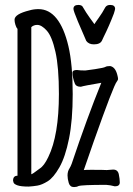

<svg xmlns="http://www.w3.org/2000/svg" viewBox="-20 -749 540 779"><path d="M96 8Q65 8 51 3Q37 -2 35 -8.5Q33 -15 33 -16Q33 -36 51 -36V-632Q46 -637 42.5 -648.5Q39 -660 39 -669Q39 -692 100 -707Q117 -712 136 -712Q179 -712 209.5 -674Q240 -636 257.5 -562Q275 -488 275 -367Q275 -261 260 -186.5Q245 -112 221 -70Q197 -28 173.5 -13.5Q150 1 132 4Q114 7 96 8ZM107 -42Q111 -42 141 -65Q159 -76 176 -112Q219 -200 219 -368Q219 -476 205 -538.5Q191 -601 170 -624.5Q149 -648 131 -648Q117 -648 107 -639ZM280 10Q264 10 259 -6.5Q254 -23 254 -37Q254 -54 262 -66Q267 -74 271 -85Q333 -270 391 -413Q320 -401 308 -397Q289 -397 284 -409Q279 -421 276.5 -433.5Q274 -446 274 -454Q274 -465 292 -465Q305 -463 326 -463Q330 -463 366 -468.5Q402 -474 407.5 -477.5Q413 -481 427 -481Q448 -477 456 -445Q459 -434 459 -428Q459 -425 454 -418Q441 -403 361 -177Q339 -115 320 -59Q326 -60 351 -60Q402 -60 413 -59Q420 -59 439 -61Q458 -61 462 -42Q466 -23 466 -9Q466 7 446 7Q427 2 411 1Q311 1 298 6Q291 10 280 10ZM361 -569Q340 -569 330 -583Q314 -619 296 -662Q278 -705 278 -713Q278 -729 298 -729Q313 -729 317 -719Q329 -698 344.5 -676.5Q360 -655 363 -651Q365 -655 380.5 -676.5Q396 -698 407 -719Q413 -729 427 -729Q447 -729 447 -713Q447 -710 442 -694Q423 -644 400 -598L394 -585Q387 -569 361 -569Z"/></svg>

Font: LXGW WenKai Mono TC
Style: Regular
Weight: 400
Designer: LXGW / Fontworks Inc.
Foundry: LXGW / Fontworks Inc.
Version: Version 1.330